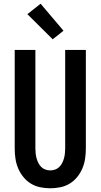

<svg xmlns="http://www.w3.org/2000/svg" viewBox="-20 -1003 540 1031"><path d="M250 8Q223 8 196 2.5Q169 -3 146 -17Q123 -31 105.5 -52.5Q88 -74 77.5 -99Q67 -124 63 -151Q59 -178 59 -205V-735H170V-205Q170 -192 171.5 -178.5Q173 -165 176.5 -152.5Q180 -140 186 -128Q192 -116 201.5 -106.5Q211 -97 224 -92.5Q237 -88 250 -88Q263 -88 276 -92.5Q289 -97 298.5 -106.5Q308 -116 314 -128Q320 -140 323.5 -152.5Q327 -165 328.5 -178.5Q330 -192 330 -205V-735H441V-205Q441 -178 437 -151Q433 -124 422.5 -99Q412 -74 394.5 -52.5Q377 -31 354 -17Q331 -3 304 2.5Q277 8 250 8ZM263 -792 127 -927 198 -983 321 -838Z"/></svg>

Font: Iosevka Curly
Style: Bold
Weight: 700
Monospace: yes
Designer: Belleve Invis
Foundry: Belleve Invis
Version: Version 22.1.2; ttfautohint (v1.8.4)